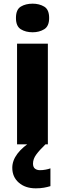

<svg xmlns="http://www.w3.org/2000/svg" viewBox="-20 -787 354 1047"><path d="M158 -767Q194 -767 221 -751Q248 -735 248 -689Q248 -644 221 -627.5Q194 -611 158 -611Q120 -611 93.5 -627.5Q67 -644 67 -689Q67 -735 93.5 -751Q120 -767 158 -767ZM241 -549V0H73V-549ZM160 105Q160 124 170.5 132.5Q181 141 198 141Q213 141 229 138Q245 135 255 131V228Q239 233 219.5 236.5Q200 240 175 240Q118 240 82.5 209Q47 178 47 128Q47 49 159 -21L228 0Q195 32 177.5 56Q160 80 160 105Z"/></svg>

Font: Noto Sans Bengali ExtraBold
Style: Regular
Weight: 800
Designer: Jelle Bosma - Monotype Design Team
Foundry: Monotype Imaging Inc.
Version: Version 2.003; ttfautohint (v1.8.4.7-5d5b)